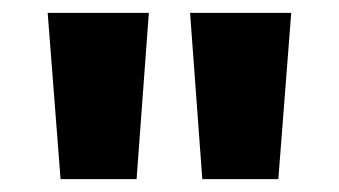

<svg xmlns="http://www.w3.org/2000/svg" viewBox="-20 -734 526 298"><path d="M54 -714 74 -456H192L211 -714ZM275 -714 294 -456H412L432 -714Z"/></svg>

Font: Noto Sans Thai Looped SemiCondensed ExtraBold
Style: Regular
Weight: 800
Width: 4
Designer: Sasikarn Vongin, Ben Mitchell
Foundry: The Fontpad Ltd
Version: Version 1.001